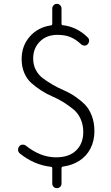

<svg xmlns="http://www.w3.org/2000/svg" viewBox="-20 -850 574 992"><path d="M432.6 -657.2Q440.4 -650.4 440.4 -640.1Q440.4 -629.9 433.6 -622.1Q426.8 -614.3 417 -614.3Q407.2 -614.3 399.4 -621.1Q372.1 -646.5 344.2 -658.2Q316.4 -669.9 276.4 -669.9Q220.7 -669.9 186 -635.3Q151.4 -600.6 151.4 -547.9Q151.4 -514.6 165 -488.8Q178.7 -462.9 200.7 -446.3Q222.7 -429.7 251 -413.1Q279.3 -396.5 309.1 -383.8Q338.9 -371.1 367.7 -351.6Q396.5 -332 418.5 -310.1Q440.4 -288.1 454.1 -252.4Q467.8 -216.8 467.8 -171.9Q467.8 -122.1 447.3 -82.5Q426.8 -43 390.1 -19.5Q353.5 3.9 305.7 10.7Q297.9 11.7 297.9 19.5V97.7Q297.9 108.4 291 115.2Q284.2 122.1 273.9 122.1Q263.7 122.1 256.8 115.2Q250 108.4 250 97.7V19.5Q250 11.7 242.2 11.7Q156.2 2 83 -56.6Q73.2 -64.5 73.2 -77.1Q73.2 -85.9 79.1 -93.8Q85 -101.6 95.2 -102.5Q105.5 -103.5 113.3 -97.7Q189.5 -37.1 269.5 -37.1Q336.9 -37.1 373.5 -72.8Q410.2 -108.4 410.2 -168Q410.2 -205.1 396.5 -235.4Q382.8 -265.6 360.4 -284.2Q337.9 -302.7 309.6 -320.8Q281.2 -338.9 251 -351.6Q220.7 -364.3 192.4 -382.8Q164.1 -401.4 141.6 -421.4Q119.1 -441.4 105.5 -473.1Q91.8 -504.9 91.8 -544.9Q91.8 -613.3 133.8 -661.1Q175.8 -709 243.2 -718.8Q250 -719.7 250 -727.5V-805.7Q250 -815.4 256.8 -822.8Q263.7 -830.1 273.9 -830.1Q284.2 -830.1 291 -822.8Q297.9 -815.4 297.9 -805.7V-727.5Q297.9 -719.7 305.7 -719.7Q377.9 -710.9 432.6 -657.2Z"/></svg>

Font: Gen Jyuu Gothic Light
Style: Regular
Weight: 200
Designer: [Source Han Sans]
Ryoko NISHIZUKA  (kana & ideographs); Paul D. Hunt (Latin, Greek & Cyrillic); Wenlong ZHANG  (bopomofo
Version: Version 1.002.20150607